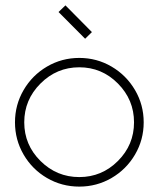

<svg xmlns="http://www.w3.org/2000/svg" viewBox="-20 -690 593 719"><path d="M298.8 -544.9 199.2 -645 225.1 -669.9 324.2 -569.8ZM131.6 -377.2Q70.8 -316.4 70.8 -231.9Q70.8 -147.5 131.6 -87.2Q192.4 -26.9 276.9 -26.9Q361.3 -26.9 421.6 -87.2Q481.9 -147.5 481.9 -231.9Q481.9 -316.4 421.6 -377.2Q361.3 -438 276.9 -438Q192.4 -438 131.6 -377.2ZM156 -440.7Q211.4 -473.1 276.9 -473.1Q342.3 -473.1 397.7 -440.7Q453.1 -408.2 485.6 -352.8Q518.1 -297.4 518.1 -231.9Q518.1 -166.5 485.6 -111.1Q453.1 -55.7 397.7 -23.4Q342.3 8.8 276.9 8.8Q211.4 8.8 156 -23.4Q100.6 -55.7 68.4 -111.1Q36.1 -166.5 36.1 -231.9Q36.1 -297.4 68.4 -352.8Q100.6 -408.2 156 -440.7Z"/></svg>

Font: Rawengulk
Style: Regular
Weight: 400
Version: Version 0.92